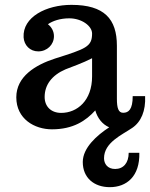

<svg xmlns="http://www.w3.org/2000/svg" viewBox="-20 -525 620 794"><path d="M47.4 -122.6C47.4 -33.2 122.6 9.8 194.8 9.8C283.2 9.8 335.4 -25.9 374 -68.4C383.3 -36.1 403.3 -10.7 431.6 1.5C380.4 34.7 322.3 86.4 322.3 145C322.3 210.9 369.6 249 434.1 249C503.9 249 558.6 204.1 556.2 106.9H512.2C512.2 148.9 490.2 173.8 456.1 173.8C424.3 173.8 410.2 151.9 410.2 129.4C410.2 64 484.9 32.7 526.9 3.9C563.5 -21 583 -66.4 580.1 -127.4H528.8C528.8 -72.3 511.7 -58.6 489.3 -58.6C469.7 -58.6 463.4 -78.1 463.4 -116.7V-335.9C463.4 -446.3 411.6 -504.9 275.4 -504.9C171.4 -504.9 72.8 -454.6 77.6 -370.6C79.6 -337.9 104 -312.5 138.2 -312.5C174.3 -312.5 203.1 -339.8 203.1 -375.5C203.1 -395.5 193.4 -413.1 178.2 -424.8C197.8 -438.5 228.5 -449.2 266.6 -449.2C317.4 -449.2 360.8 -418 360.8 -386.2C360.8 -331.5 335 -323.2 207 -282.7C126 -256.3 47.4 -208.5 47.4 -122.6ZM164.6 -124C164.6 -173.8 194.3 -213.9 251 -238.3C274.4 -247.6 323.2 -264.6 360.8 -284.2V-209C360.8 -108.9 299.3 -58.1 232.9 -58.1C192.4 -58.1 164.6 -83.5 164.6 -124Z"/></svg>

Font: Arbutus Slab
Style: Regular
Weight: 400
Designer: Karolina Lach
Foundry: Karolina Lach
Version: Version 1.001